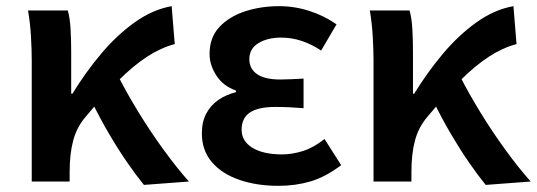

<svg xmlns="http://www.w3.org/2000/svg" viewBox="-20 -589 1742 623"><path d="M83 0V-393Q83 -427 80.5 -470.5Q78 -514 71 -555H200Q207 -530 209 -494.5Q211 -459 211 -421V-285H215Q258 -355 308.5 -415Q359 -475 417 -516.5Q475 -558 537 -569L547 -446Q502 -434 458 -405.5Q414 -377 365.5 -329Q317 -281 257 -209Q229 -176 217.5 -133Q206 -90 206 -31V0ZM447 11Q421 -21 392 -63Q363 -105 334 -154.5Q305 -204 279 -257L364 -341Q392 -286 430 -224Q468 -162 510.5 -103.5Q553 -45 593 0Z M883 14Q813 14 756.5 -5.5Q700 -25 667.5 -63Q635 -101 635 -156Q635 -194 649.5 -221Q664 -248 689 -265Q714 -282 746 -290V-295Q704 -310 682 -344Q660 -378 660 -414Q660 -467 691.5 -501Q723 -535 774.5 -552Q826 -569 886 -569Q936 -569 984 -553.5Q1032 -538 1072 -510L1022 -425Q992 -445 959.5 -456Q927 -467 892 -467Q848 -467 818.5 -449Q789 -431 789 -397Q789 -366 814 -348.5Q839 -331 890 -331Q907 -331 926 -332Q945 -333 965 -334V-238Q940 -240 917.5 -241Q895 -242 873 -242Q818 -242 791 -224Q764 -206 764 -168Q764 -131 799 -109.5Q834 -88 896 -88Q928 -88 963 -99Q998 -110 1033 -138L1087 -53Q1035 -14 986.5 0Q938 14 883 14Z M1192 0V-393Q1192 -427 1189.5 -470.5Q1187 -514 1180 -555H1309Q1316 -530 1318 -494.5Q1320 -459 1320 -421V-285H1324Q1367 -355 1417.5 -415Q1468 -475 1526 -516.5Q1584 -558 1646 -569L1656 -446Q1611 -434 1567 -405.5Q1523 -377 1474.5 -329Q1426 -281 1366 -209Q1338 -176 1326.5 -133Q1315 -90 1315 -31V0ZM1556 11Q1530 -21 1501 -63Q1472 -105 1443 -154.5Q1414 -204 1388 -257L1473 -341Q1501 -286 1539 -224Q1577 -162 1619.5 -103.5Q1662 -45 1702 0Z"/></svg>

Font: Noto Sans TC SemiBold
Style: Regular
Weight: 600
Designer: Ryoko NISHIZUKA  (kana, bopomofo & ideographs); Paul D. Hunt (Latin, Greek & Cyrillic); Sandoll Communications , Soo-you
Foundry: Adobe
Version: Version 2.004-H2;hotconv 1.0.118;makeotfexe 2.5.65603